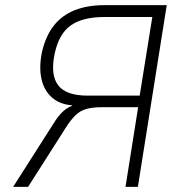

<svg xmlns="http://www.w3.org/2000/svg" viewBox="-20 -725 705 745"><path d="M31 0 186 -243Q206 -276 224.5 -292.5Q243 -309 259 -314L261 -316L253 -317Q208 -322 179 -349Q150 -376 140.5 -420.5Q131 -465 143 -524Q158 -587 189.5 -626.5Q221 -666 270 -685.5Q319 -705 386 -705H627L515 0H467L516 -309H375Q339 -309 314.5 -302Q290 -295 271.5 -276.5Q253 -258 233 -226L89 0ZM319 -354H522L571 -659H385Q300 -659 254 -626Q208 -593 192 -516Q175 -435 205.5 -394.5Q236 -354 319 -354Z"/></svg>

Font: Nunito Sans 7pt SemiCondensed ExtraLight
Style: Italic
Weight: 250
Width: 4
Italic angle: -9°
Designer: Vernon Adams
Foundry: Vernon Adams
Version: Version 3.101;gftools[0.9.27]